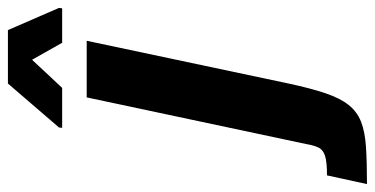

<svg xmlns="http://www.w3.org/2000/svg" viewBox="-357 -498 947 485"><g transform="rotate(-90 116.5 -255.5)"><path d="M-106 198 -84 97Q-50 97 -34.5 92Q-19 87 -13.5 75Q-8 63 -5 45L113 -510H256L148 0Q136 56 123.5 93Q111 130 94 151.5Q77 173 51.5 183Q26 193 -12.5 195.5Q-51 198 -106 198ZM36 -572 37 -580 148 -709H283L339 -580L338 -572H251L208 -648L137 -572Z"/></g></svg>

Font: Saira SemiCondensed
Style: Bold Italic
Weight: 700
Width: 4
Italic angle: -12°
Designer: Hector Gatti with collaboration of the Omnibus-Type team
Foundry: Omnibus-Type
Version: Version 1.101